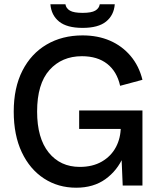

<svg xmlns="http://www.w3.org/2000/svg" viewBox="-20 -865 744 895"><path d="M335 10Q251 10 185 -33Q119 -76 81.5 -155.5Q44 -235 44 -345Q44 -456 84.5 -535.5Q125 -615 197.5 -657.5Q270 -700 365 -700Q436 -700 492.5 -675.5Q549 -651 588.5 -604.5Q628 -558 644 -493L540 -465Q525 -532 479.5 -567.5Q434 -603 362 -603Q268 -603 210.5 -538.5Q153 -474 153 -345Q153 -221 207 -154Q261 -87 352 -87Q412 -87 455 -112Q498 -137 520.5 -179.5Q543 -222 543 -275H583Q583 -200 555 -135Q527 -70 471.5 -30Q416 10 335 10ZM552 0 543 -214V-350H644V0ZM349 -264V-350H594V-264ZM365 -735Q292 -735 255.5 -764.5Q219 -794 215 -845H285Q288 -826 306 -815.5Q324 -805 365 -805Q406 -805 424 -815.5Q442 -826 445 -845H515Q511 -794 474.5 -764.5Q438 -735 365 -735Z"/></svg>

Font: Radio Canada Big
Style: Regular
Weight: 400
Designer: Étienne Aubert Bonn
Foundry: Coppers and Brasses
Version: Version 1.001